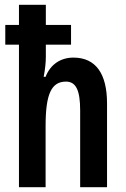

<svg xmlns="http://www.w3.org/2000/svg" viewBox="-20 -780 524 800"><path d="M171 -760H59V-676H2V-594H59V0H170V-256C170 -390 195 -440 255 -440C297 -440 314 -403 314 -320V0H426V-349C426 -473 379 -540 286 -540C233 -540 190 -512 170 -460H162C168 -491 171 -520 171 -543V-594H276V-676H171Z"/></svg>

Font: Noto Sans Khmer ExtraCondensed SemiBold
Style: Regular
Weight: 600
Width: 2
Designer: Danh Hong and the Monotype Design Team
Foundry: Monotype Imaging Inc.
Version: Version 2.004